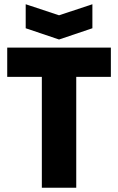

<svg xmlns="http://www.w3.org/2000/svg" viewBox="-20 -884 556 904"><path d="M177 0V-660H339V0ZM14 -522V-660H502V-522ZM101 -864 258 -812 415 -864V-751L258 -698L101 -751Z"/></svg>

Font: Bricolage Grotesque 96pt ExtraBold
Style: Regular
Weight: 800
Designer: Mathieu Triay
Foundry: Atelier Triay
Version: Version 1.001;gftools[0.9.33.dev8+g029e19f]